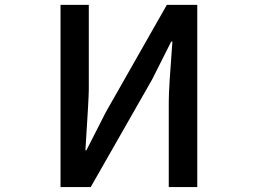

<svg xmlns="http://www.w3.org/2000/svg" viewBox="-20 -756 1040 776"><path d="M224.6 0V-736.3H338.9V-392.6Q338.9 -361.3 325.2 -148.4H329.1L407.2 -301.8L654.3 -736.3H777.3V0H662.1V-346.7Q662.1 -397.5 676.8 -587.9H671.9L594.7 -434.6L346.7 0Z"/></svg>

Font: GenEi Gothic M SemiBold
Style: Regular
Weight: 500
Designer: o_tamon (Modified); [Source Han Sans]
Ryoko NISHIZUKA  (kana & ideographs); Paul D. Hunt (Latin, Greek & Cyrillic); Wenl
Version: Version 1.1a;Original Version 1.004